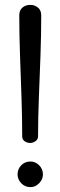

<svg xmlns="http://www.w3.org/2000/svg" viewBox="-20 -761 247 787"><path d="M104 -175Q91 -175 81 -182Q71 -189 71 -202Q71 -280 68 -365Q65 -450 62 -535.5Q59 -621 59 -698Q59 -719 72 -730Q85 -741 104 -741Q122 -741 135.5 -730Q149 -719 149 -698Q149 -621 146 -535.5Q143 -450 139.5 -365Q136 -280 136 -202Q136 -189 125 -182Q114 -175 104 -175ZM105 6Q82 6 67 -10Q52 -26 52 -46Q52 -68 67 -83.5Q82 -99 105 -99Q125 -99 140.5 -83.5Q156 -68 156 -46Q156 -26 140.5 -10Q125 6 105 6Z"/></svg>

Font: Dosis Medium
Style: Regular
Weight: 500
Designer: EdgarTolentino, PabloImpallari, IginoMarini
Foundry: EdgarTolentino, PabloImpallari, IginoMarini
Version: Version 3.001; ttfautohint (v1.8.2)